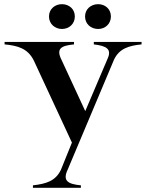

<svg xmlns="http://www.w3.org/2000/svg" viewBox="-20 -701 702 921"><path d="M138 188V200H368V188C305 182 279 166 305 112L527 -415C552 -468 598 -482 659 -488V-500H430V-488C492 -481 518 -465 495 -417L389 -168L275 -414C248 -468 273 -482 335 -488V-500H2V-488C65 -482 113 -469 142 -411L325 -17L272 114C246 168 200 181 138 188ZM277 -562C311 -562 339 -586 339 -622C339 -658 311 -681 277 -681C244 -681 215 -658 215 -622C215 -586 244 -562 277 -562ZM451 -562C484 -562 512 -586 512 -622C512 -658 484 -681 451 -681C416 -681 388 -657 388 -622C388 -586 416 -562 451 -562Z"/></svg>

Font: Sprat Medium
Style: Regular
Weight: 500
Designer: Ethan Nakache
Foundry: Collletttivo
Version: Version 2.000;Glyphs 3.2 (3217)